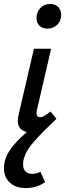

<svg xmlns="http://www.w3.org/2000/svg" viewBox="-47 -665 333 973"><path d="M263 -590Q263 -559 243 -539.5Q223 -520 194 -520Q168 -520 153 -534.5Q138 -549 138 -573Q138 -603 157.5 -624Q177 -645 207 -645Q233 -645 248 -629.5Q263 -614 263 -590ZM209 -100 239 -63 202 -27Q145 28 112 68.5Q79 109 71 152Q70 158 70 169Q70 192 82.5 204Q95 216 117 216Q136 216 158 206L182 258Q139 288 84 288Q32 288 2.5 260Q-27 232 -27 188Q-27 141 2 97.5Q31 54 89 4Q68 0 55.5 -14.5Q43 -29 43 -54Q43 -67 48 -87L125 -418H212L141 -111Q138 -99 138 -91Q138 -71 156 -71Q166 -71 178 -78Q190 -85 209 -100Z"/></svg>

Font: Ysabeau Semibold
Style: Italic
Weight: 600
Italic angle: -12°
Designer: Christian Thalmann (Catharsis Fonts)
Version: Version 0.003